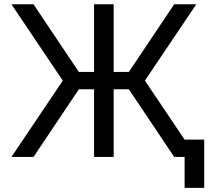

<svg xmlns="http://www.w3.org/2000/svg" viewBox="-20 -743 1004 909"><path d="M854 -82H946.8V146.5H854ZM425.3 -402.3V-320.3H301.8V-402.3ZM329.1 -284.2 138.7 0H34.2L277.3 -361.3L34.2 -722.7H138.7L329.1 -438.5L381.3 -361.3ZM518.1 -402.3H641.6V-320.3H518.1ZM518.1 -239.3V0H425.3V-722.7H518.1ZM614.3 -284.2 562 -361.3 614.3 -438.5 804.7 -722.7H909.2L666 -361.3L909.2 0H804.7Z"/></svg>

Font: Giphurs SC
Style: Regular
Weight: 400
Version: Version 0.920